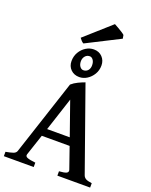

<svg xmlns="http://www.w3.org/2000/svg" viewBox="-190 -1170 997 1269"><g transform="rotate(20 308.5 -535.5)"><path d="M0 0V-30.8Q33.2 -36.6 51.5 -43Q69.8 -49.3 74.7 -64L249 -594.2Q268.1 -611.3 293.7 -623.5Q319.3 -635.7 340.3 -643.1L545.4 -64Q550.3 -50.3 563 -42.5Q575.7 -34.7 606.9 -30.8V0H376.5V-30.8Q414.1 -33.2 428.2 -40.5Q442.4 -47.9 437 -64L385.3 -212.4H189.5L140.1 -64Q135.3 -48.8 152.6 -42Q169.9 -35.2 210 -30.8V0ZM207.5 -266.1H366.7L284.2 -501ZM288.6 -661.6Q252 -661.6 228.5 -684.8Q205.1 -708 205.1 -744.1Q205.1 -778.8 221.4 -806.6Q237.8 -834.5 263.9 -850.6Q290 -866.7 318.8 -866.7Q355.5 -866.7 378.4 -842.8Q401.4 -818.8 401.4 -783.2Q401.4 -749 384.8 -721.4Q368.2 -693.8 342.5 -677.7Q316.9 -661.6 288.6 -661.6ZM298.8 -713.4Q318.4 -713.4 330.6 -727.1Q342.8 -740.7 342.8 -763.2Q342.8 -786.6 332.5 -800.8Q322.3 -814.9 308.6 -814.9Q288.6 -814.9 276.1 -800Q263.7 -785.2 263.7 -764.2Q263.7 -741.7 274.2 -727.5Q284.7 -713.4 298.8 -713.4ZM239.3 -879.9Q231 -883.8 223.6 -891.8Q216.3 -899.9 209.5 -909.2L391.6 -1071.3Q403.8 -1064.9 420.2 -1055.4Q436.5 -1045.9 450.2 -1037.1Q463.9 -1028.3 468.8 -1022.9L473.1 -998.5Z"/></g></svg>

Font: David Libre Medium
Style: Regular
Weight: 500
Designer: Ismar David, J. Victor Gaultney, Annie Olsen and Meir Sadan
Foundry: Monotype Imaging Inc. & SIL International
Version: Version 1.100; ttfautohint (v1.8.4.7-5d5b)